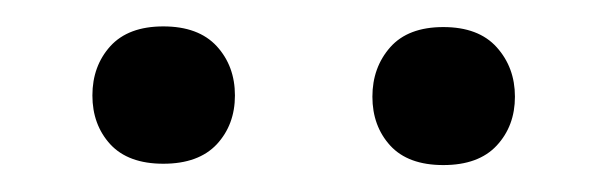

<svg xmlns="http://www.w3.org/2000/svg" viewBox="-20 -741 458 144"><path d="M49.3 -669.4Q49.3 -691.4 62.7 -706.3Q76.2 -721.2 102.5 -721.2Q128.9 -721.2 142.6 -706.3Q156.2 -691.4 156.2 -669.4Q156.2 -647.5 142.6 -632.8Q128.9 -618.2 102.5 -618.2Q76.2 -618.2 62.7 -632.8Q49.3 -647.5 49.3 -669.4ZM259.3 -668.5Q259.3 -690.4 272.7 -705.6Q286.1 -720.7 312.5 -720.7Q338.9 -720.7 352.5 -705.6Q366.2 -690.4 366.2 -668.5Q366.2 -646.5 352.5 -631.8Q338.9 -617.2 312.5 -617.2Q286.1 -617.2 272.7 -631.8Q259.3 -646.5 259.3 -668.5Z"/></svg>

Font: Roboto-ThirdPerson-AD3FC
Style: ThirdPerson-AD3FC
Weight: 400
Designer: Google
Version: Version 2.137; 2017